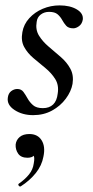

<svg xmlns="http://www.w3.org/2000/svg" viewBox="-20 -416 346 712"><path d="M103 11Q63 11 34 -8Q5 -27 9 -54Q11 -70 21.5 -78Q32 -86 44 -86Q59 -86 67 -75Q75 -64 82.5 -50.5Q90 -37 102.5 -26Q115 -15 139 -15Q163 -15 177 -28.5Q191 -42 194 -69Q199 -100 185 -122.5Q171 -145 148.5 -163.5Q126 -182 104 -200.5Q82 -219 69.5 -242Q57 -265 63 -297Q68 -326 88.5 -348.5Q109 -371 138.5 -383.5Q168 -396 201 -396Q240 -396 265 -381Q290 -366 287 -343Q284 -327 273 -319Q262 -311 252 -311Q234 -311 225.5 -320.5Q217 -330 210.5 -342Q204 -354 193.5 -363Q183 -372 162 -372Q144 -372 131 -362Q118 -352 116 -335Q111 -306 124.5 -284Q138 -262 160.5 -243Q183 -224 205.5 -204.5Q228 -185 241 -161Q254 -137 249 -105Q244 -77 224 -50Q204 -23 173 -6Q142 11 103 11ZM57 275Q53 277 49.5 272.5Q46 268 50 265Q73 249 87.5 231Q102 213 105 191Q110 167 103 156Q96 145 87 143L116 130Q117 150 108 159.5Q99 169 82 169Q58 169 47.5 154Q37 139 38 120Q40 103 53 92Q66 81 89 81Q120 81 134.5 104.5Q149 128 141 165Q135 198 112.5 226Q90 254 57 275Z"/></svg>

Font: Cormorant Light Medium
Style: Italic
Weight: 500
Italic angle: -10°
Version: Version 4.000